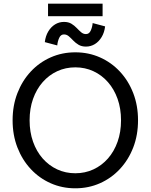

<svg xmlns="http://www.w3.org/2000/svg" viewBox="-20 -1018 822 1048"><path d="M141.6 -361.3Q141.6 -425.3 160.4 -478.3Q179.2 -531.2 213.1 -569.8Q247.1 -608.4 292.5 -629.4Q337.9 -650.4 391.1 -650.4Q444.3 -650.4 489.7 -629.4Q535.2 -608.4 569.1 -569.8Q603 -531.2 621.8 -478.3Q640.6 -425.3 640.6 -361.3Q640.6 -297.4 621.8 -244.4Q603 -191.4 569.1 -152.8Q535.2 -114.3 489.7 -93.3Q444.3 -72.3 391.1 -72.3Q337.9 -72.3 292.5 -93.3Q247.1 -114.3 213.1 -152.8Q179.2 -191.4 160.4 -244.4Q141.6 -297.4 141.6 -361.3ZM48.8 -361.3Q48.8 -280.8 75 -213.1Q101.1 -145.5 147.7 -95.5Q194.3 -45.4 256.6 -17.8Q318.8 9.8 391.1 9.8Q463.4 9.8 525.6 -17.8Q587.9 -45.4 634.5 -95.5Q681.2 -145.5 707.3 -213.1Q733.4 -280.8 733.4 -361.3Q733.4 -441.9 707.3 -509.5Q681.2 -577.1 634.5 -627.2Q587.9 -677.2 525.6 -704.8Q463.4 -732.4 391.1 -732.4Q318.8 -732.4 256.6 -704.8Q194.3 -677.2 147.7 -627.2Q101.1 -577.1 75 -509.5Q48.8 -441.9 48.8 -361.3ZM292.5 -770Q294.4 -792 303 -811Q311.5 -830.1 329.1 -830.1Q343.8 -830.1 355.5 -820.1Q367.2 -810.1 379.6 -796.9Q392.1 -783.7 408.7 -773.7Q425.3 -763.7 449.2 -763.7Q475.6 -763.7 497.8 -777.3Q520 -791 534.9 -815.9Q549.8 -840.8 553.7 -874L485.8 -892.1Q483.9 -870.1 475.3 -851.1Q466.8 -832 449.2 -832Q434.6 -832 422.9 -842Q411.1 -852.1 398.7 -865.2Q386.2 -878.4 369.9 -888.4Q353.5 -898.4 329.1 -898.4Q302.7 -898.4 280.5 -884.8Q258.3 -871.1 243.4 -846.2Q228.5 -821.3 224.6 -788.1ZM242.2 -929.7H540V-998H242.2Z"/></svg>

Font: Giphurs SC
Style: Regular
Weight: 400
Version: Version 0.920